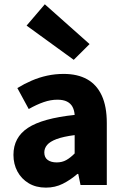

<svg xmlns="http://www.w3.org/2000/svg" viewBox="-20 -846 567 878"><path d="M189.8 12Q144.5 12 111.2 -8Q78 -27.9 59.7 -61.8Q41.5 -95.7 41.5 -137.6Q41.5 -217.8 107.9 -261.4Q174.4 -305 321.4 -320.5Q319.9 -341.6 311.7 -357.2Q303.4 -372.9 286.5 -381.5Q269.5 -390.1 242.6 -390.1Q211.7 -390.1 179.7 -379Q147.7 -368 111.4 -347.4L59.3 -443.4Q90.8 -462.6 125 -477.4Q159.2 -492.2 195.8 -500.1Q232.4 -508 271.4 -508Q334.6 -508 378.5 -483.5Q422.3 -459 445.3 -409.3Q468.4 -359.6 468.4 -283.3V0H348.2L337.9 -50.6H333.9Q302.2 -23.2 267.1 -5.6Q232.1 12 189.8 12ZM239.2 -103.3Q264.2 -103.3 283.2 -114.1Q302.3 -124.9 321.4 -144.3V-228.2Q269 -221.3 238.7 -210Q208.4 -198.6 195.5 -183.2Q182.6 -167.8 182.6 -149Q182.6 -125.8 198.2 -114.5Q213.7 -103.3 239.2 -103.3ZM317.2 -572.4 101.6 -728.9 184.9 -826.4 389.6 -644.4Z"/></svg>

Font: Source Sans 3 Variable
Style: Regular
Weight: 200
Designer: Paul D. Hunt
Foundry: Adobe Systems Incorporated
Version: Version 3.026